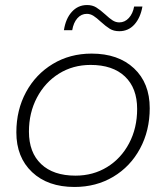

<svg xmlns="http://www.w3.org/2000/svg" viewBox="-20 -739 660 763"><path d="M45 -213Q45 -302 83.5 -373Q122 -444 190 -485Q258 -526 344 -526Q450 -526 512.5 -467.5Q575 -409 575 -309Q575 -220 536.5 -148.5Q498 -77 430 -36.5Q362 4 276 4Q170 4 107.5 -55Q45 -114 45 -213ZM525 -306Q525 -389 476.5 -435Q428 -481 340 -481Q270 -481 214.5 -446.5Q159 -412 127 -351.5Q95 -291 95 -216Q95 -133 143.5 -87Q192 -41 280 -41Q350 -41 405.5 -75Q461 -109 493 -169.5Q525 -230 525 -306ZM380 -653Q364 -668 351.5 -676Q339 -684 325 -684Q303 -684 287.5 -666.5Q272 -649 267 -619H234Q241 -665 265.5 -692Q290 -719 326 -719Q347 -719 362.5 -709.5Q378 -700 399 -681Q415 -666 427.5 -658Q440 -650 454 -650Q476 -650 492 -667.5Q508 -685 513 -713H546Q538 -668 514 -641.5Q490 -615 454 -615Q432 -615 416.5 -624.5Q401 -634 380 -653Z"/></svg>

Font: Idrija
Style: Italic
Weight: 300
Italic angle: -11.3°
Designer: Julieta Ulanovsky
Foundry: Julieta Ulanovsky
Version: Version 7.200